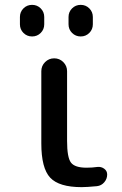

<svg xmlns="http://www.w3.org/2000/svg" viewBox="-20 -760 503 790"><path d="M380 -73Q396 -75 408.5 -66Q421 -57 421 -42Q421 -24 409 -10Q397 4 379 6Q337 10 316 10Q223 10 186.5 -29Q150 -68 150 -170V-467Q150 -489 165.5 -504.5Q181 -520 203 -520Q225 -520 240.5 -504.5Q256 -489 256 -467V-180Q256 -112 272 -91Q288 -70 336 -70Q359 -70 380 -73ZM362 -660Q362 -639 347.5 -624.5Q333 -610 312 -610Q291 -610 276.5 -624.5Q262 -639 262 -660V-690Q262 -711 276.5 -725.5Q291 -740 312 -740Q333 -740 347.5 -725.5Q362 -711 362 -690ZM62 -660V-690Q62 -711 76.5 -725.5Q91 -740 112 -740Q133 -740 147.5 -725.5Q162 -711 162 -690V-660Q162 -639 147.5 -624.5Q133 -610 112 -610Q91 -610 76.5 -624.5Q62 -639 62 -660Z"/></svg>

Font: Rounded Mplus 1c Medium
Style: Regular
Weight: 500
Version: Version 1.059.20150529